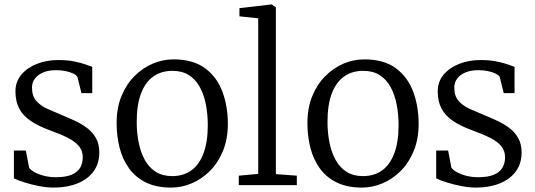

<svg xmlns="http://www.w3.org/2000/svg" viewBox="-20 -839 2426 870"><path d="M223 11Q192 11 156.2 4Q120.5 -3 89.8 -12.8Q59 -22.5 43 -31V-157H97L112 -79Q119 -68.5 137.2 -58.5Q155.5 -48.5 180.5 -42.2Q205.5 -36 233 -36Q277.5 -36 304.2 -47.2Q331 -58.5 343 -78.8Q355 -99 355 -126Q355 -155.5 338.2 -176.2Q321.5 -197 288.2 -214Q255 -231 205 -249Q153 -268 118.5 -291.5Q84 -315 67 -347.2Q50 -379.5 50 -425Q50 -469 76.8 -500.8Q103.5 -532.5 147.8 -549.8Q192 -567 244 -567Q283.5 -567 314.2 -561Q345 -555 366.2 -547.5Q387.5 -540 398 -536V-417H349L331 -490Q326 -499 311.2 -506Q296.5 -513 276.5 -517Q256.5 -521 236 -521Q202.5 -521.5 177.5 -511.5Q152.5 -501.5 138.8 -483.8Q125 -466 125 -442Q125 -404 144.2 -382Q163.5 -360 193.8 -346.2Q224 -332.5 257 -319Q290 -305.5 321 -291Q352 -276.5 376.5 -257.5Q401 -238.5 415.5 -212Q430 -185.5 430 -148Q430 -98 404 -62.5Q378 -27 331.2 -8Q284.5 11 223 11Z M508.5 -281Q508.5 -349.5 530.2 -403Q552 -456.5 589 -493.8Q626 -531 671.8 -550.5Q717.5 -570 765.5 -570Q855 -570 909.2 -529.8Q963.5 -489.5 988 -423Q1012.5 -356.5 1012.5 -278Q1012.5 -210 990.8 -156.2Q969 -102.5 932 -65.2Q895 -28 849.2 -8.5Q803.5 11 755.5 11Q688.5 11 641.2 -12.2Q594 -35.5 564.8 -76Q535.5 -116.5 522 -169.2Q508.5 -222 508.5 -281ZM760.5 -41Q811 -41 847 -67Q883 -93 902.2 -144.5Q921.5 -196 921.5 -272Q921.5 -321.5 912.8 -366Q904 -410.5 885.2 -444.8Q866.5 -479 836 -498.5Q805.5 -518 761.5 -518Q710.5 -518 674.2 -492Q638 -466 618.8 -414.8Q599.5 -363.5 599.5 -287Q599.5 -237 608.5 -192.5Q617.5 -148 636.5 -113.8Q655.5 -79.5 686.2 -60.2Q717 -41 760.5 -41Z M1150 -51V-756L1065 -765V-802L1210 -819H1211L1230 -806V-50L1325 -43V0H1062V-43Z M1373 -281Q1373 -349.5 1394.8 -403Q1416.5 -456.5 1453.5 -493.8Q1490.5 -531 1536.2 -550.5Q1582 -570 1630 -570Q1719.5 -570 1773.8 -529.8Q1828 -489.5 1852.5 -423Q1877 -356.5 1877 -278Q1877 -210 1855.2 -156.2Q1833.5 -102.5 1796.5 -65.2Q1759.5 -28 1713.8 -8.5Q1668 11 1620 11Q1553 11 1505.8 -12.2Q1458.5 -35.5 1429.2 -76Q1400 -116.5 1386.5 -169.2Q1373 -222 1373 -281ZM1625 -41Q1675.5 -41 1711.5 -67Q1747.5 -93 1766.8 -144.5Q1786 -196 1786 -272Q1786 -321.5 1777.2 -366Q1768.5 -410.5 1749.8 -444.8Q1731 -479 1700.5 -498.5Q1670 -518 1626 -518Q1575 -518 1538.8 -492Q1502.5 -466 1483.2 -414.8Q1464 -363.5 1464 -287Q1464 -237 1473 -192.5Q1482 -148 1501 -113.8Q1520 -79.5 1550.8 -60.2Q1581.5 -41 1625 -41Z M2136.5 11Q2105.5 11 2069.8 4Q2034 -3 2003.2 -12.8Q1972.5 -22.5 1956.5 -31V-157H2010.5L2025.5 -79Q2032.5 -68.5 2050.8 -58.5Q2069 -48.5 2094 -42.2Q2119 -36 2146.5 -36Q2191 -36 2217.8 -47.2Q2244.5 -58.5 2256.5 -78.8Q2268.5 -99 2268.5 -126Q2268.5 -155.5 2251.8 -176.2Q2235 -197 2201.8 -214Q2168.5 -231 2118.5 -249Q2066.5 -268 2032 -291.5Q1997.5 -315 1980.5 -347.2Q1963.5 -379.5 1963.5 -425Q1963.5 -469 1990.2 -500.8Q2017 -532.5 2061.2 -549.8Q2105.5 -567 2157.5 -567Q2197 -567 2227.8 -561Q2258.5 -555 2279.8 -547.5Q2301 -540 2311.5 -536V-417H2262.5L2244.5 -490Q2239.5 -499 2224.8 -506Q2210 -513 2190 -517Q2170 -521 2149.5 -521Q2116 -521.5 2091 -511.5Q2066 -501.5 2052.2 -483.8Q2038.5 -466 2038.5 -442Q2038.5 -404 2057.8 -382Q2077 -360 2107.2 -346.2Q2137.5 -332.5 2170.5 -319Q2203.5 -305.5 2234.5 -291Q2265.5 -276.5 2290 -257.5Q2314.5 -238.5 2329 -212Q2343.5 -185.5 2343.5 -148Q2343.5 -98 2317.5 -62.5Q2291.5 -27 2244.8 -8Q2198 11 2136.5 11Z"/></svg>

Font: Merriweather Light 18pt Light
Style: Regular
Weight: 300
Version: Version 2.100